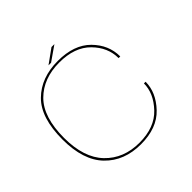

<svg xmlns="http://www.w3.org/2000/svg" viewBox="-174 -819 976 976"><g transform="rotate(-45 314.0 -331.0)"><path d="M302.5 4.5Q182.5 4.5 109.8 -70.5Q37 -145.5 37 -295Q37 -451.5 109.8 -523Q182.5 -594.5 302.5 -594.5Q419 -594.5 481.2 -531.8Q543.5 -469 543.5 -386H531.5Q531.5 -463 472 -523.2Q412.5 -583.5 302.5 -583.5Q187.5 -583.5 118 -514Q48.5 -444.5 48.5 -295Q48.5 -152.5 118.8 -79.5Q189 -6.5 302.5 -6.5Q412 -6.5 471.8 -70Q531.5 -133.5 531.5 -204H543.5Q543.5 -128 481 -61.8Q418.5 4.5 302.5 4.5ZM253.5 -612 330 -667H351L272 -612Z"/></g></svg>

Font: Anybody ExtraExpanded Thin
Style: Regular
Weight: 100
Width: 8
Designer: Tyler Finck
Foundry: Etcetera Type Company
Version: Version 1.010; ttfautohint (v1.8.3) -l 8 -r 50 -G 200 -x 14 